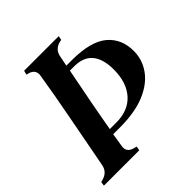

<svg xmlns="http://www.w3.org/2000/svg" viewBox="-180 -792 922 922"><g transform="rotate(-45 281.5 -330.5)"><path d="M4 0 7 -21 21 -25Q61 -37 68 -77L120 -351Q143 -470 162 -588Q168 -624 133 -636L118 -640L123 -661H358L354 -640L340 -637Q301 -626 294 -586L284 -535H320Q448 -535 505.5 -487Q563 -439 563 -356Q563 -297 528.5 -248.5Q494 -200 426 -171.5Q358 -143 255 -143H210Q207 -125 204.5 -108Q202 -91 199 -74Q193 -39 227 -27L248 -21L244 0ZM216 -172H260Q342 -172 387 -222.5Q432 -273 432 -361Q432 -432 401.5 -469Q371 -506 308 -506H279L241 -310Q235 -276 228.5 -241.5Q222 -207 216 -172Z"/></g></svg>

Font: DeepMind Serif Text
Style: Italic
Weight: 400
Italic angle: -12°
Designer: Frank Grießhammer / Modifications: Colophon Foundry
Foundry: Colophon Foundry
Version: Version 5.003; ttfautohint (v1.8.2)